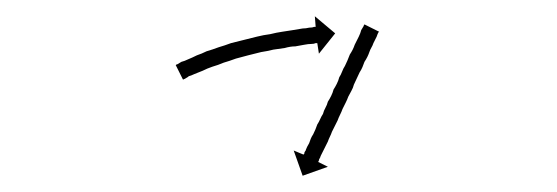

<svg xmlns="http://www.w3.org/2000/svg" viewBox="-20 -576 685 236"><path d="M445 -536Q444 -534 443 -531Q442 -529 441 -527Q440 -525 439 -523Q438 -520 436.5 -517.5Q435 -515 434 -512Q433 -509 431.5 -506Q430 -503 428 -500Q427 -497 425.5 -493.5Q424 -490 422 -487Q420 -483 418.5 -479.5Q417 -476 415 -472Q414 -468 412 -464.5Q410 -461 408 -457Q407 -454 405 -450Q403 -446 401 -442Q400 -439 398 -435Q396 -431 395 -428Q393 -424 391.5 -421Q390 -418 388 -414Q387 -411 385.5 -408Q384 -405 383 -402Q382 -400 380.5 -397Q379 -394 378 -392Q377 -390 376 -388Q375 -386 374 -384Q374 -383 373 -381.5Q372 -380 372 -379Q372 -378 371 -377L383 -371L352 -360L341 -391L353 -386Q353 -386 354 -387Q354 -389 355 -390Q356 -391 356 -392Q357 -395 360 -400Q361 -403 362 -405.5Q363 -408 365 -411Q368 -417 370 -423Q372 -426 373.5 -429.5Q375 -433 377 -436Q378 -440 380 -443.5Q382 -447 383 -451Q385 -454 387 -458Q389 -462 390 -466Q392 -469 394 -473Q396 -477 397 -481Q399 -484 400.5 -488Q402 -492 404 -495Q407 -501 410 -509Q412 -512 413.5 -515Q415 -518 416 -521Q417 -523 418.5 -526Q420 -529 421 -531Q423 -535 424 -539Q426 -542 427 -544Q427 -545 428 -546L446 -537Q445 -536 445 -536ZM198 -497Q200 -498 203 -500Q203 -500 203 -500Q203 -500 203 -500Q203 -500 203 -500Q203 -500 203 -500Q207 -501 211 -503Q211 -503 211 -503Q211 -503 211 -503Q211 -503 211 -503Q211 -503 211 -503Q216 -505 222 -508Q222 -508 222 -508Q222 -508 222 -508Q222 -508 222 -508Q222 -508 222 -508Q228 -510 234 -513Q234 -513 234 -513Q234 -513 234 -513Q234 -513 234 -513Q234 -513 234 -513Q241 -515 249 -518Q249 -518 249 -518Q249 -518 249 -518Q249 -518 249 -518Q249 -518 249 -518Q256 -520 264 -523Q264 -523 264 -523Q264 -523 264 -523Q264 -523 264 -523Q264 -523 264 -523Q272 -525 280 -527Q280 -527 280 -527Q280 -527 280 -527Q280 -527 280 -527Q280 -527 280 -527Q288 -529 296 -531Q296 -531 296 -531Q296 -531 296 -531Q296 -531 296 -531Q296 -531 296 -531Q304 -533 312 -534Q312 -534 312 -534Q312 -534 312 -534Q312 -534 312 -534Q312 -534 312 -534Q320 -536 327 -537Q327 -537 327 -537Q327 -537 327 -537Q327 -537 327 -537Q327 -537 327 -537Q334 -538 340 -539Q340 -539 340 -539Q340 -539 340 -539Q340 -539 340 -539Q340 -539 340 -539Q346 -540 352 -541Q352 -541 352 -541Q352 -541 352 -541Q352 -541 352 -541Q352 -541 352 -541Q356 -541 360 -542Q364 -542 366 -543Q367 -543 368 -543L367 -556L392 -535L372 -510L370 -523Q369 -523 368 -523Q366 -522 363 -522Q359 -522 354 -521Q354 -521 354 -521Q354 -521 354 -521Q354 -521 354 -521Q354 -521 354 -521Q349 -520 343 -519Q343 -519 343 -519Q343 -519 343 -519Q343 -519 343 -519Q343 -519 343 -519Q337 -519 330 -517Q330 -517 330 -517Q330 -517 330 -517Q330 -517 330 -517Q330 -517 330 -517Q323 -516 316 -515Q316 -515 316 -515Q316 -515 316 -515Q316 -515 316 -515Q316 -515 316 -515Q308 -513 301 -512Q301 -512 301 -512Q301 -512 301 -512Q301 -512 301 -512Q301 -512 301 -512Q293 -510 285 -508Q285 -508 285 -508Q285 -508 285 -508Q285 -508 285 -508Q285 -508 285 -508Q277 -506 270 -504Q270 -504 270 -504Q270 -504 270 -504Q270 -504 270 -504Q270 -504 270 -504Q262 -501 255 -499Q255 -499 255 -499Q255 -499 255 -499Q255 -499 255 -499Q255 -499 255 -499Q248 -496 241 -494Q241 -494 241 -494Q241 -494 241 -494Q241 -494 241 -494Q241 -494 241 -494Q235 -492 229 -489Q229 -489 229 -489Q229 -489 229 -489Q229 -489 229 -489Q229 -489 229 -489Q224 -487 219 -485Q219 -485 219 -485Q219 -485 219 -485Q219 -485 219 -485Q219 -485 219 -485Q215 -483 211 -482Q211 -482 211.5 -482Q212 -482 212 -482Q212 -482 212 -482Q212 -482 212 -482Q209 -480 207 -479Q206 -479 205 -478L196 -496Q197 -497 198 -497Z"/></svg>

Font: FRB American Cursive Just Arrows Thin
Style: Italic
Weight: 100
Italic angle: -25°
Version: Version 2.0;Modular Font Editor K font №1